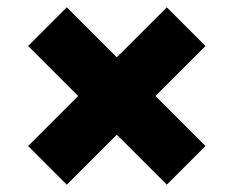

<svg xmlns="http://www.w3.org/2000/svg" viewBox="-20 -544 640 526"><path d="M57 -144 194 -281 57 -418 163 -524 300 -387 437 -524 543 -418 406 -281 543 -144 437 -38 300 -175 163 -38Z"/></svg>

Font: Geist Mono UltraBlack
Style: Regular
Weight: 900
Monospace: yes
Designer: Basement.studio, Andrés Briganti, Mateo Zaragoza
Foundry: Basement.studio, Vercel, Andrés Briganti, Guido Ferreyra, Mateo Zaragoza
Version: Version 1.400; ttfautohint (v1.8.4.7-5d5b)